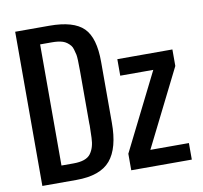

<svg xmlns="http://www.w3.org/2000/svg" viewBox="-92 -974 1136 1073"><g transform="rotate(-10 476.0 -437.5)"><path d="M598.1 -531.2V-625H910.6V-531.2L691.9 -93.8H910.6V0H566.9V-93.8L785.6 -531.2ZM381.3 -593.8Q381.3 -670.9 377.4 -689Q373.5 -707 369.1 -720.7Q365.2 -734.4 358.4 -742.7Q339.4 -765.6 315.4 -773.4Q291.5 -781.2 253.9 -781.2H187.5V-93.8H256.3Q327.6 -93.8 353 -127.4Q378.4 -161.1 379.9 -217.3Q381.8 -273.4 381.8 -285.6Q381.3 -297.4 381.3 -299.8ZM506.3 -281.2Q506.8 -136.7 449.2 -68.4Q391.6 0 255.4 0H62.5V-875H256.3Q393.6 -875 450.2 -818.8Q506.8 -762.7 506.3 -625Z"/></g></svg>

Font: Oswald
Style: Book
Weight: 400
Designer: vernon adams
Foundry: vernon adams
Version: Version 1.000